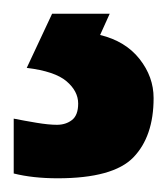

<svg xmlns="http://www.w3.org/2000/svg" viewBox="-64 -20 244 280"><path d="M160 123Q160 179 130.5 209.5Q101 240 20 240Q-16 240 -44 233V153Q-29 156 -11 159Q7 162 19 162Q32 162 41 155Q50 148 50 131Q50 113 33 98.5Q16 84 -25 79L12 0H96L82 31Q119 40 139.5 66Q160 92 160 123Z"/></svg>

Font: Noto Sans Gujarati Condensed
Style: Bold
Weight: 700
Width: 3
Designer: Jelle Bosma - Monotype Design Team, Universal Thirst
Foundry: Monotype Imaging Inc.
Version: Version 2.106; ttfautohint (v1.8.4.7-5d5b)